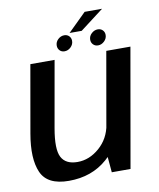

<svg xmlns="http://www.w3.org/2000/svg" viewBox="-88 -869 781 944"><g transform="rotate(-10 302.0 -397.5)"><path d="M394 0H487.5L591.5 -592.5H471L385 -102.5ZM213 -593H92L33 -257Q11.5 -134.5 42 -64.8Q72.5 5 180 5Q294.5 5 371.8 -63Q449 -131 462.5 -205L409 -236Q397 -166.5 347 -122.8Q297 -79 237.5 -79Q178.5 -79 157.5 -119.5Q136.5 -160 154.5 -262ZM269 -626Q286.5 -626 300.2 -639.2Q314 -652.5 314 -670.5Q314 -685 304.5 -694.5Q295 -704 280.5 -704Q263 -704 249.2 -691Q235.5 -678 235.5 -660Q235.5 -645.5 244.8 -635.8Q254 -626 269 -626ZM436.5 -626Q453.5 -626 467.5 -639.2Q481.5 -652.5 481.5 -670.5Q481.5 -685 472 -694.5Q462.5 -704 448 -704Q430.5 -704 416.5 -691Q402.5 -678 402.5 -660Q402.5 -645.5 412 -635.8Q421.5 -626 436.5 -626ZM308.5 -710.5H369L486.5 -800H399.5Z"/></g></svg>

Font: Anybody UltraCondensed Thin Medium
Style: Italic
Weight: 500
Italic angle: -10°
Version: Version 1.111